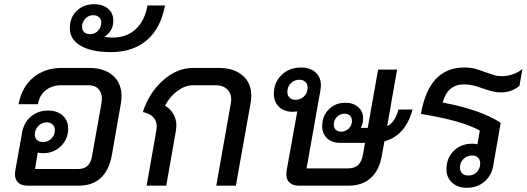

<svg xmlns="http://www.w3.org/2000/svg" viewBox="-20 -880 2496 910"><path d="M556 -424Q556 -408 553 -390L510 -144Q497 -73 457.5 -36.5Q418 0 354 0H110Q82 0 66.5 -14.5Q51 -29 51 -54Q51 -64 52 -69L85 -253Q93 -299 126.5 -327.5Q160 -356 208 -356Q251 -356 277 -332.5Q303 -309 303 -271Q303 -221 269 -187.5Q235 -154 184 -154Q171 -154 159 -157L146 -79H349Q380 -79 396 -95Q412 -111 417 -145L461 -391Q463 -405 463 -411Q463 -441 446.5 -458.5Q430 -476 401 -476H272Q227 -476 197 -452.5Q167 -429 160 -386H68Q83 -467 137.5 -512.5Q192 -558 274 -558H403Q474 -558 515 -522Q556 -486 556 -424ZM145 -243Q145 -226 155.5 -216.5Q166 -207 184 -207Q208 -207 224 -223.5Q240 -240 240 -263Q240 -280 229.5 -290Q219 -300 201 -300Q178 -300 161.5 -283Q145 -266 145 -243Z M311 -747Q311 -797 343.5 -828.5Q376 -860 427 -860Q467 -860 492 -839Q517 -818 517 -783Q517 -754 504.5 -735Q492 -716 475 -706L476 -705Q489 -702 515 -702Q580 -702 623 -741.5Q666 -781 679 -854H762Q742 -746 676 -689.5Q610 -633 506 -633Q414 -633 362.5 -663Q311 -693 311 -747ZM460 -773Q460 -789 449.5 -798.5Q439 -808 422 -808Q400 -808 384.5 -792Q369 -776 369 -753Q369 -737 379 -727.5Q389 -718 407 -718Q429 -718 444.5 -734Q460 -750 460 -773Z M721 -262Q723 -274 723 -279Q723 -335 657 -349Q686 -439 752 -498.5Q818 -558 897 -558H1017Q1088 -558 1129.5 -522.5Q1171 -487 1171 -426Q1171 -411 1168 -393L1098 0H1005L1074 -390Q1076 -402 1076 -408Q1076 -439 1056 -457.5Q1036 -476 1002 -476H895Q858 -476 821.5 -449.5Q785 -423 762 -379Q787 -365 801.5 -340Q816 -315 816 -285Q816 -278 814 -262L768 0H675Z M1935 -361 1932 -349Q1897 -236 1802 -210L1790 -144Q1778 -73 1737.5 -36.5Q1697 0 1632 0H1397Q1369 0 1353 -14Q1337 -28 1337 -53Q1337 -64 1338 -69L1389 -352Q1375 -350 1368 -350Q1327 -350 1302.5 -373.5Q1278 -397 1278 -435Q1278 -489 1314.5 -524.5Q1351 -560 1406 -560Q1450 -560 1475.5 -537Q1501 -514 1501 -475Q1501 -468 1499 -454L1433 -82H1630Q1660 -82 1677 -97.5Q1694 -113 1700 -146L1710 -203H1592Q1553 -203 1530 -225Q1507 -247 1507 -282Q1507 -330 1538 -361.5Q1569 -393 1618 -393Q1654 -393 1677.5 -372.5Q1701 -352 1701 -319Q1701 -293 1690 -274H1723L1772 -550H1862L1815 -282Q1849 -298 1865 -349L1869 -361ZM1381 -407Q1405 -407 1421.5 -423.5Q1438 -440 1438 -464Q1438 -482 1427.5 -492Q1417 -502 1398 -502Q1375 -502 1358.5 -485.5Q1342 -469 1342 -444Q1342 -427 1352.5 -417Q1363 -407 1381 -407ZM1648 -307Q1648 -323 1638.5 -332Q1629 -341 1612 -341Q1592 -341 1577 -326Q1562 -311 1562 -289Q1562 -274 1571.5 -265Q1581 -256 1597 -256Q1618 -256 1633 -271Q1648 -286 1648 -307Z M2456 -553 2442 -473Q2405 -442 2354 -442Q2333 -442 2315.5 -446.5Q2298 -451 2271 -460Q2243 -470 2223 -475Q2203 -480 2179 -480Q2101 -480 2078 -394Q2259 -360 2353 -298L2318 -96Q2310 -48 2276 -19Q2242 10 2193 10Q2149 10 2122.5 -14.5Q2096 -39 2096 -78Q2096 -131 2130.5 -165Q2165 -199 2219 -199Q2232 -199 2243 -196L2254 -261Q2172 -308 1975 -340Q2013 -560 2180 -560Q2209 -560 2230.5 -554.5Q2252 -549 2283 -537Q2308 -528 2323.5 -523.5Q2339 -519 2358 -519Q2385 -519 2411 -528Q2437 -537 2456 -553ZM2256 -106Q2256 -123 2245.5 -133Q2235 -143 2217 -143Q2193 -143 2176.5 -126.5Q2160 -110 2160 -86Q2160 -69 2170.5 -58.5Q2181 -48 2200 -48Q2224 -48 2240 -64.5Q2256 -81 2256 -106Z"/></svg>

Font: Bai Jamjuree Medium
Style: Italic
Weight: 500
Italic angle: -10°
Version: Version 1.000; ttfautohint (v1.6)